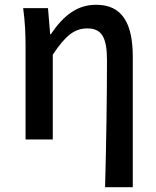

<svg xmlns="http://www.w3.org/2000/svg" viewBox="-20 -584 655 804"><path d="M420 200H536V-346C536 -486 492 -564 383 -564C303 -564 247 -520 193 -441H190L181 -550H77C85 -492 87 -438 87 -394V0H201V-355C255 -436 292 -465 346 -465C406 -465 428 -427 428 -332C428 -183 425 23 420 200Z"/></svg>

Font: Noto Sans CJK KR Medium
Style: Regular
Weight: 500
Designer: Ryoko NISHIZUKA (kana & ideographs); Paul D. Hunt (Latin, Greek & Cyrillic); Wenlong ZHANG (bopomofo); Sandoll Communica
Foundry: Adobe Systems Incorporated
Version: Version 1.004;PS 1.004;hotconv 1.0.82;makeotf.lib2.5.63406